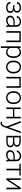

<svg xmlns="http://www.w3.org/2000/svg" viewBox="3105 -3683 791 7041"><g transform="rotate(90 3500.5 -162.5)"><path d="M254.4 -294.9Q291 -294.9 315.9 -301.5Q340.8 -308.1 356.4 -320.6Q372.1 -333 378.9 -350.1Q385.7 -367.2 385.7 -388.7Q385.7 -409.2 378.4 -427.2Q371.1 -445.3 355 -458.7Q338.9 -472.2 313.5 -480.2Q288.1 -488.3 252 -488.3Q224.1 -488.3 199.2 -480.7Q174.3 -473.1 155.5 -459.7Q136.7 -446.3 125.7 -427.2Q114.7 -408.2 114.7 -385.7H56.6Q56.6 -420.4 72.5 -448.5Q88.4 -476.6 115.2 -496.3Q142.1 -516.1 177.5 -526.9Q212.9 -537.6 252 -537.6Q296.9 -537.6 332.5 -527.8Q368.2 -518.1 393.1 -499Q418 -480 431.2 -452.1Q444.3 -424.3 444.3 -387.7Q444.3 -349.6 420.9 -318.8Q397.5 -288.1 352.5 -271Q403.8 -256.8 429 -224.9Q454.1 -192.9 454.1 -145Q454.1 -108.4 439.5 -79.8Q424.8 -51.3 398.2 -31.5Q371.6 -11.7 334.5 -1.2Q297.4 9.3 252.4 9.3Q215.8 9.3 179.2 -0.2Q142.6 -9.8 113.5 -29.5Q84.5 -49.3 66.2 -79.6Q47.9 -109.9 47.9 -151.4H106.4Q106.4 -128.4 117.2 -107.9Q127.9 -87.4 147.5 -72.3Q167 -57.1 193.8 -48.3Q220.7 -39.6 252.4 -39.6Q287.6 -39.6 314.5 -47.4Q341.3 -55.2 359.1 -69.1Q377 -83 386 -102.1Q395 -121.1 395 -144Q395 -197.3 360.4 -220.7Q325.7 -244.1 254.4 -244.1H173.8V-294.9Z M916 0Q911.1 -13.7 908.4 -33.4Q905.8 -53.2 904.8 -73.7Q891.6 -56.6 873.5 -41.5Q855.5 -26.4 833 -15.1Q810.5 -3.9 783.7 2.9Q756.8 9.8 725.6 9.8Q687 9.8 655.5 -1.5Q624 -12.7 601.8 -33Q579.6 -53.2 567.4 -80.6Q555.2 -107.9 555.2 -140.1Q555.2 -178.7 571.8 -209.7Q588.4 -240.7 619.6 -262.5Q650.9 -284.2 695.6 -295.7Q740.2 -307.1 795.9 -307.1H904.3V-367.2Q904.3 -423.8 869.4 -456.3Q834.5 -488.8 767.6 -488.8Q736.8 -488.8 710.9 -480.5Q685.1 -472.2 666.3 -457.5Q647.5 -442.9 637 -423.6Q626.5 -404.3 626.5 -382.3L567.9 -382.8Q567.9 -412.6 582.5 -440.4Q597.2 -468.3 623.8 -490Q650.4 -511.7 687.7 -524.9Q725.1 -538.1 770.5 -538.1Q812.5 -538.1 847.9 -527.3Q883.3 -516.6 908.7 -495.1Q934.1 -473.6 948.2 -441.4Q962.4 -409.2 962.4 -366.2V-110.4Q962.4 -96.7 963.4 -82Q964.4 -67.4 966.6 -53.7Q968.8 -40 971.7 -27.6Q974.6 -15.1 978.5 -5.9V0ZM732.4 -42Q764.2 -42 791.3 -50Q818.4 -58.1 840.3 -72.3Q862.3 -86.4 878.4 -105.2Q894.5 -124 904.3 -146V-262.2H804.2Q759.3 -262.2 723.9 -254.2Q688.5 -246.1 664.1 -231Q639.6 -215.8 626.7 -194.1Q613.8 -172.4 613.8 -145Q613.8 -123.5 622.1 -104.7Q630.4 -85.9 645.8 -72Q661.1 -58.1 683.1 -50Q705.1 -42 732.4 -42Z M1523.9 0H1465.3V-478H1180.7V0H1122.1V-528.3H1523.9Z M2105 -258.8Q2105 -199.2 2091.6 -149.9Q2078.1 -100.6 2052.2 -65.2Q2026.4 -29.8 1989 -10Q1951.7 9.8 1903.8 9.8Q1847.2 9.8 1805.9 -10.5Q1764.6 -30.8 1737.8 -66.4V203.1H1679.7V-528.3H1733.9L1736.8 -453.6Q1763.7 -493.2 1804.7 -515.6Q1845.7 -538.1 1902.3 -538.1Q1950.7 -538.1 1988.5 -519Q2026.4 -500 2052.2 -464.8Q2078.1 -429.7 2091.6 -380.1Q2105 -330.6 2105 -269ZM2046.4 -269Q2046.4 -314.9 2036.9 -355Q2027.3 -395 2008.1 -424.3Q1988.8 -453.6 1959 -470.5Q1929.2 -487.3 1889.2 -487.3Q1857.4 -487.3 1833 -479Q1808.6 -470.7 1790.3 -456.8Q1772 -442.9 1759 -424.6Q1746.1 -406.2 1737.8 -386.2V-132.8Q1747.1 -112.8 1761 -95.7Q1774.9 -78.6 1793.7 -66.2Q1812.5 -53.7 1836.4 -46.6Q1860.4 -39.6 1890.1 -39.6Q1930.2 -39.6 1959.5 -56.4Q1988.8 -73.2 2008.1 -102.8Q2027.3 -132.3 2036.9 -172.4Q2046.4 -212.4 2046.4 -258.8Z M2202.1 -272Q2202.1 -329.6 2219 -378.4Q2235.8 -427.2 2266.6 -462.6Q2297.4 -498 2340.8 -518.1Q2384.3 -538.1 2437.5 -538.1Q2491.7 -538.1 2535.4 -518.1Q2579.1 -498 2609.9 -462.6Q2640.6 -427.2 2657.2 -378.4Q2673.8 -329.6 2673.8 -272V-255.9Q2673.8 -198.2 2657.2 -149.4Q2640.6 -100.6 2609.9 -65.2Q2579.1 -29.8 2535.6 -10Q2492.2 9.8 2438.5 9.8Q2384.8 9.8 2341.3 -10Q2297.9 -29.8 2266.8 -65.2Q2235.8 -100.6 2219 -149.4Q2202.1 -198.2 2202.1 -255.9ZM2260.7 -255.9Q2260.7 -212.4 2272.5 -173.1Q2284.2 -133.8 2306.6 -104.2Q2329.1 -74.7 2362.3 -57.1Q2395.5 -39.6 2438.5 -39.6Q2481.4 -39.6 2514.4 -57.1Q2547.4 -74.7 2569.8 -104.2Q2592.3 -133.8 2604 -173.1Q2615.7 -212.4 2615.7 -255.9V-272Q2615.7 -314.5 2604 -353.8Q2592.3 -393.1 2569.8 -422.9Q2547.4 -452.6 2513.9 -470.5Q2480.5 -488.3 2437.5 -488.3Q2395 -488.3 2362.1 -470.5Q2329.1 -452.6 2306.6 -422.9Q2284.2 -393.1 2272.5 -353.8Q2260.7 -314.5 2260.7 -272Z M3200.2 0H3141.6V-478H2856.9V0H2798.3V-528.3H3200.2Z M3324.2 -272Q3324.2 -329.6 3341.1 -378.4Q3357.9 -427.2 3388.7 -462.6Q3419.4 -498 3462.9 -518.1Q3506.3 -538.1 3559.6 -538.1Q3613.8 -538.1 3657.5 -518.1Q3701.2 -498 3731.9 -462.6Q3762.7 -427.2 3779.3 -378.4Q3795.9 -329.6 3795.9 -272V-255.9Q3795.9 -198.2 3779.3 -149.4Q3762.7 -100.6 3731.9 -65.2Q3701.2 -29.8 3657.7 -10Q3614.3 9.8 3560.5 9.8Q3506.8 9.8 3463.4 -10Q3419.9 -29.8 3388.9 -65.2Q3357.9 -100.6 3341.1 -149.4Q3324.2 -198.2 3324.2 -255.9ZM3382.8 -255.9Q3382.8 -212.4 3394.5 -173.1Q3406.2 -133.8 3428.7 -104.2Q3451.2 -74.7 3484.4 -57.1Q3517.6 -39.6 3560.5 -39.6Q3603.5 -39.6 3636.5 -57.1Q3669.4 -74.7 3691.9 -104.2Q3714.4 -133.8 3726.1 -173.1Q3737.8 -212.4 3737.8 -255.9V-272Q3737.8 -314.5 3726.1 -353.8Q3714.4 -393.1 3691.9 -422.9Q3669.4 -452.6 3636 -470.5Q3602.5 -488.3 3559.6 -488.3Q3517.1 -488.3 3484.1 -470.5Q3451.2 -452.6 3428.7 -422.9Q3406.2 -393.1 3394.5 -353.8Q3382.8 -314.5 3382.8 -272Z M4322.3 0H4263.7V-242.2H3979V0H3920.4V-528.3H3979V-291.5H4263.7V-528.3H4322.3Z M4646 -84 4800.3 -528.3H4863.3L4639.6 84.5Q4632.8 102.5 4622.3 125Q4611.8 147.5 4595 167Q4578.1 186.5 4553 200Q4527.8 213.4 4491.7 213.4Q4486.8 213.4 4480.5 212.6Q4474.1 211.9 4467.8 210.9Q4461.4 210 4455.8 208.7Q4450.2 207.5 4446.8 206.5L4446.3 158.2Q4452.1 159.2 4462.2 160.2Q4472.2 161.1 4476.6 161.1Q4500 161.1 4518.1 155Q4536.1 148.9 4549.6 137Q4563 125 4573.2 106.9Q4583.5 88.9 4591.8 65.4L4617.2 -4.4L4418 -528.3H4481.9Z M4960 0V-528.3H5153.8Q5202.1 -528.3 5240.5 -519.8Q5278.8 -511.2 5305.9 -493.9Q5333 -476.6 5347.4 -450Q5361.8 -423.3 5361.8 -387.2Q5361.8 -347.7 5337.9 -316.7Q5314 -285.6 5268.1 -271.5Q5294.4 -266.6 5315.7 -254.9Q5336.9 -243.2 5351.8 -226.6Q5366.7 -210 5374.8 -189.5Q5382.8 -168.9 5382.8 -146.5Q5382.8 -109.9 5368.9 -82.5Q5355 -55.2 5329.3 -36.9Q5303.7 -18.6 5267.8 -9.3Q5231.9 0 5187.5 0ZM5018.1 -243.2V-48.8H5187.5Q5253.4 -48.8 5289.1 -74.2Q5324.7 -99.6 5324.7 -147.5Q5324.7 -191.4 5289.1 -217.3Q5253.4 -243.2 5187.5 -243.2ZM5018.1 -292H5166Q5234.4 -293 5269 -316.7Q5303.7 -340.3 5303.7 -385.7Q5303.7 -434.1 5265.9 -456.3Q5228 -478.5 5153.8 -478.5H5018.1Z M5846.2 0Q5841.3 -13.7 5838.6 -33.4Q5835.9 -53.2 5835 -73.7Q5821.8 -56.6 5803.7 -41.5Q5785.6 -26.4 5763.2 -15.1Q5740.7 -3.9 5713.9 2.9Q5687 9.8 5655.8 9.8Q5617.2 9.8 5585.7 -1.5Q5554.2 -12.7 5532 -33Q5509.8 -53.2 5497.6 -80.6Q5485.4 -107.9 5485.4 -140.1Q5485.4 -178.7 5502 -209.7Q5518.6 -240.7 5549.8 -262.5Q5581.1 -284.2 5625.7 -295.7Q5670.4 -307.1 5726.1 -307.1H5834.5V-367.2Q5834.5 -423.8 5799.6 -456.3Q5764.6 -488.8 5697.8 -488.8Q5667 -488.8 5641.1 -480.5Q5615.2 -472.2 5596.4 -457.5Q5577.6 -442.9 5567.1 -423.6Q5556.6 -404.3 5556.6 -382.3L5498 -382.8Q5498 -412.6 5512.7 -440.4Q5527.3 -468.3 5554 -490Q5580.6 -511.7 5617.9 -524.9Q5655.3 -538.1 5700.7 -538.1Q5742.7 -538.1 5778.1 -527.3Q5813.5 -516.6 5838.9 -495.1Q5864.3 -473.6 5878.4 -441.4Q5892.6 -409.2 5892.6 -366.2V-110.4Q5892.6 -96.7 5893.6 -82Q5894.5 -67.4 5896.7 -53.7Q5898.9 -40 5901.9 -27.6Q5904.8 -15.1 5908.7 -5.9V0ZM5662.6 -42Q5694.3 -42 5721.4 -50Q5748.5 -58.1 5770.5 -72.3Q5792.5 -86.4 5808.6 -105.2Q5824.7 -124 5834.5 -146V-262.2H5734.4Q5689.5 -262.2 5654.1 -254.2Q5618.7 -246.1 5594.2 -231Q5569.8 -215.8 5556.9 -194.1Q5543.9 -172.4 5543.9 -145Q5543.9 -123.5 5552.2 -104.7Q5560.5 -85.9 5575.9 -72Q5591.3 -58.1 5613.3 -50Q5635.3 -42 5662.6 -42Z M6419.9 -478.5H6227.5V0H6168.9V-478.5H5983.9V-528.3H6419.9Z M6862.8 -528.3H6921.4V0H6862.8V-434.1L6577.6 0H6519.5V-528.3H6577.6V-93.8Z"/></g></svg>

Font: Melbourne
Style: Light
Weight: 300
Designer: Google
Version: Version 2.000980; 2014